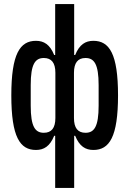

<svg xmlns="http://www.w3.org/2000/svg" viewBox="-20 -730 640 950"><path d="M197 -73C154 -73 132 -103 132 -207V-309C132 -413 154 -443 197 -443C235 -443 254 -419 254 -370V-146C254 -97 235 -73 197 -73ZM253 200H347V-58H352C373 -6 403 12 442 12C521 12 564 -52 564 -258C564 -464 521 -528 442 -528C403 -528 373 -510 352 -458H347V-710H253V-458H248C227 -510 197 -528 158 -528C79 -528 36 -464 36 -258C36 -52 79 12 158 12C197 12 227 -6 248 -58H253ZM403 -73C365 -73 346 -97 346 -146V-370C346 -419 365 -443 403 -443C446 -443 468 -413 468 -309V-207C468 -103 446 -73 403 -73Z"/></svg>

Font: IBM Mono Medium
Style: Regular
Weight: 500
Monospace: yes
Designer: Mike Abbink, Paul van der Laan, Pieter van Rosmalen
Foundry: Bold Monday
Version: Version 2.3